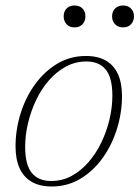

<svg xmlns="http://www.w3.org/2000/svg" viewBox="-20 -668 507 698"><path d="M292.5 -464.5Q335.5 -464.5 364.8 -447.8Q394 -431 408.8 -398.5Q423.5 -366 423.5 -319Q423.5 -259 405.5 -200.5Q387.5 -142 353.8 -94.5Q320 -47 272.8 -18.5Q225.5 10 168 10Q124.5 10 95.2 -7Q66 -24 51.2 -56.5Q36.5 -89 36.5 -135.5Q36.5 -195.5 54.5 -254.2Q72.5 -313 106.5 -360.2Q140.5 -407.5 187.5 -436Q234.5 -464.5 292.5 -464.5ZM166 -10Q206.5 -10 240.5 -28.5Q274.5 -47 302 -78.8Q329.5 -110.5 348.8 -150.8Q368 -191 378.2 -234.5Q388.5 -278 388.5 -320Q388.5 -385.5 364.5 -415Q340.5 -444.5 294 -444.5Q254 -444.5 219.8 -426Q185.5 -407.5 158 -376Q130.5 -344.5 111.2 -304Q92 -263.5 81.8 -220Q71.5 -176.5 71.5 -134.5Q71.5 -69 95.5 -39.5Q119.5 -10 166 -10ZM251 -568.5Q232.5 -568.5 222 -580Q211.5 -591.5 211.5 -608.5Q211.5 -620 216.2 -629Q221 -638 230 -643Q239 -648 251 -648Q269.5 -648 280 -637Q290.5 -626 290.5 -608.5Q290.5 -597.5 285.8 -588.2Q281 -579 272.2 -573.8Q263.5 -568.5 251 -568.5ZM427.5 -568.5Q409 -568.5 398.2 -580Q387.5 -591.5 387.5 -608.5Q387.5 -620 392.5 -629Q397.5 -638 406.5 -643Q415.5 -648 427.5 -648Q445.5 -648 456.2 -637Q467 -626 467 -608.5Q467 -597.5 462.2 -588.2Q457.5 -579 448.8 -573.8Q440 -568.5 427.5 -568.5Z"/></svg>

Font: Newsreader ExtraLight
Style: Italic
Weight: 250
Italic angle: -17°
Designer: Hugues Gentile
Foundry: Production Type
Version: Version 1.003